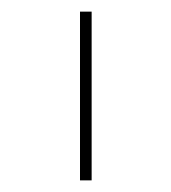

<svg xmlns="http://www.w3.org/2000/svg" viewBox="-20 -780 294 330"><path d="M117.5 -470V-760H137.5V-470Z"/></svg>

Font: Now Thin
Style: Regular
Weight: 250
Designer: Alfredo Marco Pradil
Foundry: Alfredo Marco Pradil
Version: Version 1.002;PS 001.002;hotconv 1.0.88;makeotf.lib2.5.64775